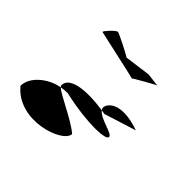

<svg xmlns="http://www.w3.org/2000/svg" viewBox="-155 -997 1044 1044"><g transform="rotate(45 367.0 -474.5)"><path d="M37 -224C159 -74 421 -166 421 -237C357 -291 228 -343 198 -373C112 -357 37 -291 37 -224ZM145 -746C145 -745 421 -686 437 -680C442 -686 553 -748 561 -751L486 -760L336 -740C331 -746 214 -806 204 -806C192 -806 143 -754 145 -746ZM192 -384C192 -381 193 -377 198 -373C214 -376 231 -377 247 -377C450 -332 574 -344 574 -366C581 -391 473 -403 444 -442C281 -466 192 -439 192 -384ZM437 -680C438 -680 437 -680 437 -680ZM438 -458C438 -452 439 -447 444 -442C452 -441 460 -439 468 -438L652 -496C490 -553 438 -488 438 -458ZM561 -751C562 -751 562 -751 562 -751C562 -751 561 -751 561 -751Z"/></g></svg>

Font: Ampere
Style: SuExt
Weight: 400
Version: Version 1